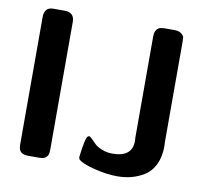

<svg xmlns="http://www.w3.org/2000/svg" viewBox="-79 -782 972 893"><g transform="rotate(10 407.0 -336.0)"><path d="M60 -46V-647Q60 -694 102 -694H156Q202 -694 202 -649V-48Q202 -29 199 -22Q197 -17 193 -12.5Q189 -8 186 -6Q183 -4 178 -2.5Q173 -1 170.5 -1Q168 -1 163 -0.5Q158 0 157 0H106Q84 0 72 -9.5Q60 -19 60 -46ZM341 -36Q352 -130 364 -137Q368 -139 369 -139Q374 -139 383.5 -129.5Q393 -120 404.5 -108.5Q416 -97 439 -87.5Q462 -78 490 -78Q583 -78 583 -154Q583 -157 582.5 -163Q582 -169 582 -172V-648Q582 -655 583 -660.5Q584 -666 585.5 -670.5Q587 -675 589.5 -678.5Q592 -682 594 -684Q596 -686 599.5 -688Q603 -690 605 -691Q607 -692 611.5 -692.5Q616 -693 617.5 -693Q619 -693 624 -694H628H675Q696 -694 707.5 -684.5Q719 -675 720 -667.5Q721 -660 721 -647V-173Q721 -170 721.5 -163.5Q722 -157 722 -154Q722 -104 704.5 -67.5Q687 -31 657 -12.5Q627 6 595.5 14Q564 22 529 22Q480 22 420.5 7Q361 -8 344 -25Q341 -30 341 -36Z"/></g></svg>

Font: CMU Sans Serif
Style: Bold
Weight: 700
Version: Version 0.7.0